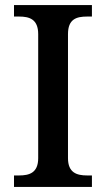

<svg xmlns="http://www.w3.org/2000/svg" viewBox="-20 -734 416 754"><path d="M35 0H341V-45H322C281 -45 247 -56 247 -113V-600C247 -659 280 -669 322 -669H341V-714H35V-669H55C95 -669 130 -659 130 -600V-113C130 -55 95 -45 55 -45H35Z"/></svg>

Font: Noto Serif Myanmar Medium
Style: Regular
Weight: 500
Designer: Ben Mitchell and the Monotype Design Team
Foundry: Monotype Imaging Inc.
Version: Version 2.106